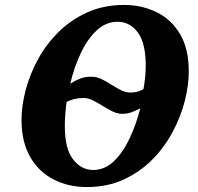

<svg xmlns="http://www.w3.org/2000/svg" viewBox="-20 -745 800 776"><path d="M331 11Q256 11 196 -20Q136 -51 101.5 -111.5Q67 -172 67 -260Q67 -318 84 -382Q101 -446 134.5 -507Q168 -568 218 -617Q268 -666 334 -695.5Q400 -725 482 -725Q552 -725 611.5 -696.5Q671 -668 707 -608.5Q743 -549 743 -456Q743 -401 727 -337.5Q711 -274 678 -212Q645 -150 595.5 -100Q546 -50 480 -19.5Q414 11 331 11ZM506 -371Q524 -371 537 -375Q550 -379 560 -385Q564 -409 566.5 -431.5Q569 -454 569 -479Q569 -571 537 -614Q505 -657 455 -657Q407 -657 369.5 -621Q332 -585 305.5 -528Q279 -471 264 -407Q285 -420 304.5 -427.5Q324 -435 350 -435Q370 -435 390 -425.5Q410 -416 430 -403Q450 -390 469 -380.5Q488 -371 506 -371ZM356 -58Q404 -58 441 -94Q478 -130 504.5 -187Q531 -244 547 -307Q529 -298 512 -291.5Q495 -285 474 -285Q454 -285 434 -295Q414 -305 394 -317.5Q374 -330 355 -339.5Q336 -349 318 -349Q279 -349 249 -333Q242 -280 242 -236Q242 -143 275.5 -100.5Q309 -58 356 -58Z"/></svg>

Font: Noto Serif SemiCondensed ExtraBold
Style: Italic
Weight: 800
Width: 4
Italic angle: -12°
Designer: Monotype Design Team
Foundry: Monotype Imaging Inc.
Version: Version 2.014; ttfautohint (v1.8.4.7-5d5b)